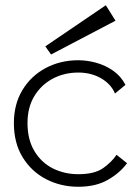

<svg xmlns="http://www.w3.org/2000/svg" viewBox="-20 -707 533 733"><path d="M279 6Q212 6 156 -23Q100 -52 66.5 -106.5Q33 -161 33 -237Q33 -309 65.5 -363Q98 -417 154 -447Q210 -477 279 -477Q312 -477 347 -467.5Q382 -458 412 -437Q442 -416 459 -383L419 -350Q404 -386 366 -408Q328 -430 279 -430Q225 -430 181 -406.5Q137 -383 111 -340Q85 -297 85 -237Q85 -174 111.5 -130Q138 -86 182 -64Q226 -42 279 -42Q341 -42 373.5 -65Q406 -88 425 -116L465 -84Q438 -47 392 -20.5Q346 6 279 6ZM175 -499 153 -530 384 -687 421 -628Z"/></svg>

Font: Lil Grotesk Light
Style: Regular
Weight: 300
Designer: Bastien Sozeau
Foundry: NBR — Bastien Sozeau
Version: Version 3.003; ttfautohint (v1.8.4.7-5d5b);gftools[0.9.33]